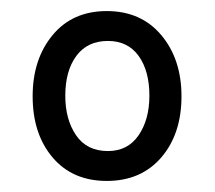

<svg xmlns="http://www.w3.org/2000/svg" viewBox="-20 -751 389 347"><path d="M173 -424Q111 -424 75 -466.5Q39 -509 39 -577Q39 -644 75 -687.5Q111 -731 173 -731Q235 -731 271.5 -687.5Q308 -644 308 -577Q308 -509 271.5 -466.5Q235 -424 173 -424ZM175 -478Q211 -478 230.5 -506.5Q250 -535 250 -578Q250 -623 230.5 -650Q211 -677 175 -677Q138 -677 118 -650Q98 -623 98 -578Q98 -535 117.5 -506.5Q137 -478 175 -478Z"/></svg>

Font: Noto Serif Khmer Condensed
Style: Bold
Weight: 700
Width: 3
Designer: Danh Hong and the Monotype Design Team
Foundry: Monotype Imaging Inc.
Version: Version 2.004; ttfautohint (v1.8.4.7-5d5b)